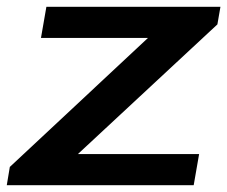

<svg xmlns="http://www.w3.org/2000/svg" viewBox="-33 -547 671 567"><path d="M-13 0 -4 -54 404 -435H88L104 -527H618L609 -475L197 -92H555L539 0Z"/></svg>

Font: Archivo Expanded Medium
Style: Italic
Weight: 500
Width: 7
Italic angle: -10°
Designer: Hector Gatti
Foundry: Omnibus-Type
Version: Version 2.001